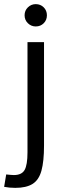

<svg xmlns="http://www.w3.org/2000/svg" viewBox="-64 -704 302 929"><path d="M109 -576Q87 -576 71 -591.5Q55 -607 55 -630Q55 -653 71 -668.5Q87 -684 109 -684Q132 -684 147.5 -668.5Q163 -653 163 -630Q163 -607 147.5 -591.5Q132 -576 109 -576ZM149 -500V0Q149 77 136.5 122Q124 167 93.5 186Q63 205 10 205Q-19 205 -44 200L-34 140Q-23 141 -14.5 142Q-6 143 3 143Q41 143 55 118.5Q69 94 69 33V-500Z"/></svg>

Font: Epunda Sans
Style: Regular
Weight: 400
Designer: Simon Atzbach
Foundry: typofactur
Version: Version 2.204; ttfautohint (v1.8.4.7-5d5b)